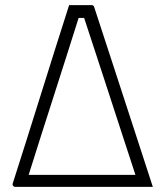

<svg xmlns="http://www.w3.org/2000/svg" viewBox="-20 -730 640 750"><path d="M337 -710Q340 -710 342 -709.5Q344 -709 345 -707Q347 -706 347.5 -703.5Q348 -701 349 -699Q387 -583 425 -466.5Q463 -350 501 -233.5Q539 -117 577 0H40Q35 0 32 -3Q29 -6 29 -11Q57 -98 84.5 -185.5Q112 -273 139.5 -360.5Q167 -448 194.5 -535.5Q222 -623 250 -710Q272 -710 293.5 -710Q315 -710 337 -710ZM92 -47H432Q452 -47 471 -47Q490 -47 509 -47Q484 -124 458.5 -201.5Q433 -279 408 -356.5Q383 -434 357.5 -511Q332 -588 307 -665L313 -660H277L290 -669Q266 -593 241 -514.5Q216 -436 191 -358Q166 -280 141 -202Q116 -124 92 -47Z"/></svg>

Font: Recursive Sans Linear Light
Style: Regular
Weight: 300
Version: Version 1.085